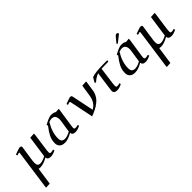

<svg xmlns="http://www.w3.org/2000/svg" viewBox="119 -1669 3002 3002"><g transform="rotate(-45 1620.0 -168.5)"><path d="M54.2 293.9 56.2 269 146 -372.1Q147.9 -383.3 147 -388.2Q146 -393.1 141.1 -393.1Q129.9 -393.1 94.2 -378.9L86.9 -405.8Q152.3 -429.7 174.1 -436.8Q195.8 -443.8 209 -443.8Q241.2 -443.8 241.2 -418.9L238.8 -401.9L202.1 -150.9Q199.2 -128.4 199.2 -111.8Q199.2 -71.8 214.1 -54.4Q229 -37.1 262.2 -37.1Q287.6 -37.1 323.7 -50Q359.9 -63 380.9 -76.2L432.1 -434.1L518.1 -439L517.1 -411.1L476.1 -116.2Q473.1 -89.4 473.1 -70.8Q473.1 -52.7 479 -46.9Q484.9 -41 502.9 -41Q521.5 -41 551.8 -50.8L559.1 -26.9Q498.5 4.9 452.1 4.9Q383.8 4.9 380.9 -47.9Q287.1 6.8 215.8 6.8Q189.9 6.8 180.2 2L139.2 289.1Z M641.6 -99.1Q641.6 -137.2 649.4 -171.6Q657.2 -206.1 674.8 -240Q692.4 -273.9 711.7 -302.7Q731 -331.5 761.7 -371.1L753.9 -394Q862.8 -456.1 911.6 -456.1Q966.8 -456.1 998.5 -434.1L1064.9 -439L1063 -411.1L1018.6 -116.2Q1013.7 -79.6 1013.7 -70.8Q1013.7 -53.2 1021.5 -47.1Q1029.3 -41 1047.9 -41Q1066.4 -41 1096.7 -50.8L1104 -26.9Q1043.5 4.9 996.6 4.9Q928.7 4.9 925.8 -47.9Q832 6.8 760.7 6.8Q701.2 6.8 671.4 -23.7Q641.6 -54.2 641.6 -99.1ZM730 -119.1Q730 -75.2 749.3 -56.2Q768.6 -37.1 806.6 -37.1Q834.5 -37.1 868.2 -49.6Q901.9 -62 925.8 -76.2L955.6 -269Q960 -291 960 -309.1Q960 -410.2 877.9 -410.2Q853 -410.2 816.9 -396Q730 -255.4 730 -119.1Z M1204.6 -405.8Q1268.1 -429.2 1290.8 -436.5Q1313.5 -443.8 1325.7 -443.8Q1340.8 -443.8 1347.7 -435.5Q1354.5 -427.2 1356.9 -411.1L1430.7 -53.2Q1533.7 -107.4 1553.7 -245.1L1582.5 -434.1L1670.9 -439L1668.5 -411.1L1645.5 -256.8Q1640.1 -222.2 1625.2 -190.9Q1610.4 -159.7 1592.3 -136.2Q1574.2 -112.8 1546.9 -90.6Q1519.5 -68.4 1497.3 -54.2Q1475.1 -40 1443.8 -25.1Q1412.6 -10.3 1395.3 -2.9Q1377.9 4.4 1351.6 14.2L1272.5 -372.1Q1270.5 -385.3 1267.3 -389.2Q1264.2 -393.1 1257.8 -393.1Q1247.6 -393.1 1211.9 -378.9Z M1749.5 -328.1 1795.4 -408.2Q1870.1 -439 2059.6 -439H2140.6L2135.3 -411.1H2105.5Q2019.5 -411.1 1982.4 -408.2L1943.4 -116.2Q1940.4 -90.3 1940.4 -70.8Q1940.4 -52.7 1946.3 -46.9Q1952.1 -41 1970.2 -41Q1989.3 -41 2019.5 -50.8L2026.4 -26.9Q1965.8 4.9 1919.4 4.9Q1848.1 4.9 1848.1 -54.2Q1848.1 -62.5 1855.5 -113.8L1894.5 -396Q1828.6 -372.1 1770.5 -317.9Z M2192.9 -99.1Q2192.9 -137.2 2200.7 -171.6Q2208.5 -206.1 2226.1 -240Q2243.7 -273.9 2262.9 -302.7Q2282.2 -331.5 2313 -371.1L2305.2 -394Q2414.1 -456.1 2462.9 -456.1Q2518.1 -456.1 2549.8 -434.1L2616.2 -439L2614.3 -411.1L2569.8 -116.2Q2564.9 -79.6 2564.9 -70.8Q2564.9 -53.2 2572.8 -47.1Q2580.6 -41 2599.1 -41Q2617.7 -41 2647.9 -50.8L2655.3 -26.9Q2594.7 4.9 2547.9 4.9Q2480 4.9 2477.1 -47.9Q2383.3 6.8 2312 6.8Q2252.4 6.8 2222.7 -23.7Q2192.9 -54.2 2192.9 -99.1ZM2281.2 -119.1Q2281.2 -75.2 2300.5 -56.2Q2319.8 -37.1 2357.9 -37.1Q2385.7 -37.1 2419.4 -49.6Q2453.1 -62 2477.1 -76.2L2506.8 -269Q2511.2 -291 2511.2 -309.1Q2511.2 -410.2 2429.2 -410.2Q2404.3 -410.2 2368.2 -396Q2281.2 -255.4 2281.2 -119.1ZM2423.8 -520 2486.8 -597.2Q2502.9 -616.7 2512.5 -623.8Q2522 -630.9 2534.2 -630.9Q2538.6 -630.9 2543.7 -629.2Q2548.8 -627.4 2551.8 -626L2555.2 -624L2564.9 -605L2439 -504.9Z M2722.2 293.9 2724.1 269 2814 -372.1Q2815.9 -383.3 2814.9 -388.2Q2814 -393.1 2809.1 -393.1Q2797.9 -393.1 2762.2 -378.9L2754.9 -405.8Q2820.3 -429.7 2842 -436.8Q2863.8 -443.8 2877 -443.8Q2909.2 -443.8 2909.2 -418.9L2906.7 -401.9L2870.1 -150.9Q2867.2 -128.4 2867.2 -111.8Q2867.2 -71.8 2882.1 -54.4Q2897 -37.1 2930.2 -37.1Q2955.6 -37.1 2991.7 -50Q3027.8 -63 3048.8 -76.2L3100.1 -434.1L3186 -439L3185.1 -411.1L3144 -116.2Q3141.1 -89.4 3141.1 -70.8Q3141.1 -52.7 3147 -46.9Q3152.8 -41 3170.9 -41Q3189.5 -41 3219.7 -50.8L3227.1 -26.9Q3166.5 4.9 3120.1 4.9Q3051.8 4.9 3048.8 -47.9Q2955.1 6.8 2883.8 6.8Q2857.9 6.8 2848.1 2L2807.1 289.1Z"/></g></svg>

Font: Dehuti
Style: Bold-Italic
Weight: 700
Version: Version 1.2